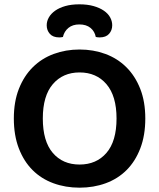

<svg xmlns="http://www.w3.org/2000/svg" viewBox="-20 -852 736 888"><path d="M652 -304Q652 -226 629 -166Q606 -106 565.5 -65.5Q525 -25 469 -4.5Q413 16 348 16Q283 16 227 -4.5Q171 -25 130.5 -65.5Q90 -106 67 -166Q44 -226 44 -304Q44 -382 67.5 -441.5Q91 -501 132 -541.5Q173 -582 228.5 -602.5Q284 -623 348 -623Q412 -623 467.5 -602.5Q523 -582 564 -541.5Q605 -501 628.5 -441.5Q652 -382 652 -304ZM519 -304Q519 -408 472.5 -462.5Q426 -517 348 -517Q271 -517 224.5 -463Q178 -409 178 -304Q178 -199 224 -145Q270 -91 348 -91Q426 -91 472.5 -145Q519 -199 519 -304ZM347 -739Q316 -739 296.5 -723Q277 -707 271 -681Q266 -680 262.5 -679.5Q259 -679 254 -679Q225 -679 210.5 -695.5Q196 -712 196 -735Q196 -754 206 -771.5Q216 -789 235 -802.5Q254 -816 282 -824Q310 -832 347 -832Q384 -832 412.5 -824Q441 -816 460.5 -802.5Q480 -789 489.5 -771.5Q499 -754 499 -735Q499 -712 484.5 -695.5Q470 -679 441 -679Q436 -679 432 -679.5Q428 -680 423 -681Q418 -707 398.5 -723Q379 -739 347 -739Z"/></svg>

Font: Baloo Bhaina 2 SemiBold
Style: Regular
Weight: 600
Designer: Yesha Goshar, Manish Minz, Shuchita Grover and Ek Type
Foundry: Ek Type
Version: Version 1.640;hotconv 1.0.111;makeotfexe 2.5.65597; ttfautoh